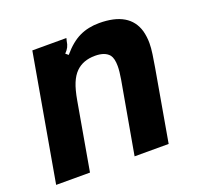

<svg xmlns="http://www.w3.org/2000/svg" viewBox="-105 -691 833 805"><g transform="rotate(-20 311.0 -288.0)"><path d="M14 0 113 -564H265L262 -552Q260 -537 254.5 -526Q249 -515 238 -504L250 -494Q288 -539 327 -557.5Q366 -576 415 -576Q550 -576 578 -480Q585 -453 585 -425Q585 -404 581 -376.5Q577 -349 572 -320L516 0H364L421 -322Q427 -357 427 -380Q427 -414 415 -430Q396 -453 352 -453Q298 -453 266 -421Q249 -404 237.5 -376Q226 -348 218 -302L165 0Z"/></g></svg>

Font: Open Sauce Sans ExBold Italic
Style: Regular
Weight: 800
Italic angle: -10°
Designer: Alfredo Marco Pradil
Foundry: Creative Sauce Fz LLC
Version: Version 1.477